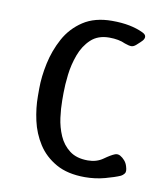

<svg xmlns="http://www.w3.org/2000/svg" viewBox="-65 -561 528 622"><g transform="rotate(10 199.0 -250.0)"><path d="M255 7Q198 7 160 -14.5Q122 -36 100 -70.5Q78 -105 69 -145.5Q60 -186 60 -225V-250Q60 -289 69.5 -333.5Q79 -378 100.5 -417.5Q122 -457 160 -482Q198 -507 255 -507Q287 -507 312 -502Q337 -497 356 -488Q365 -484 367.5 -479Q370 -474 367.5 -468Q365 -462 357 -455L345 -444Q337 -437 329.5 -437Q322 -437 308 -442Q287 -452 255 -452Q218 -452 195 -430.5Q172 -409 160 -376.5Q148 -344 144 -310Q140 -276 140 -250V-225Q140 -199 144 -168.5Q148 -138 160 -110.5Q172 -83 195 -65.5Q218 -48 255 -48Q284 -48 305 -63Q326 -78 339 -83Q348 -86 356 -81.5Q364 -77 371 -69Q378 -61 381 -50Q386 -34 381 -27.5Q376 -21 370 -18Q352 -10 320.5 -1.5Q289 7 255 7Z"/></g></svg>

Font: Winky Sans Light
Style: Regular
Weight: 300
Designer: Simon Atzbach
Foundry: typofactur
Version: Version 1.205